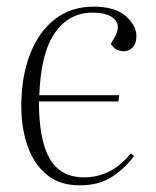

<svg xmlns="http://www.w3.org/2000/svg" viewBox="-20 -543 468 577"><path d="M261 -523Q326 -523 358 -494.5Q390 -466 390 -435Q390 -413 379 -401Q368 -389 352 -389Q327 -389 313 -411L324 -430Q344 -464 325 -484.5Q306 -505 258 -505Q188 -505 145.5 -445Q103 -385 98 -257H338L336 -238H97Q97 -122 129.5 -66Q162 -10 233 -10Q270 -10 305 -26Q340 -42 373 -82L383 -74Q355 -37 316.5 -11.5Q278 14 219 14Q159 14 120 -18.5Q81 -51 62.5 -105Q44 -159 44 -223Q44 -312 70 -379.5Q96 -447 144.5 -485Q193 -523 261 -523Z"/></svg>

Font: Literata 72pt ExtraLight
Style: Italic
Weight: 200
Italic angle: -2°
Designer: Latin by Veronika Burian and Jose Scaglione. Greek by Irene Vlachou. Cyrillic by Vera Evstafieva
Foundry: TypeTogether
Version: Version 3.002